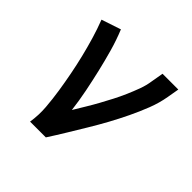

<svg xmlns="http://www.w3.org/2000/svg" viewBox="-142 -656 783 783"><g transform="rotate(45 250.0 -264.0)"><path d="M133 0Q140 -44 136.5 -87.5Q133 -131 126.5 -173Q120 -215 112 -256.5Q104 -298 94 -339Q84 -380 72 -420.5Q60 -461 45 -500L129 -528Q147 -484 160 -438Q173 -392 184 -345Q195 -298 204.5 -250.5Q214 -203 220 -154Q235 -179 250.5 -204.5Q266 -230 280 -255.5Q294 -281 307.5 -307Q321 -333 332.5 -359.5Q344 -386 354 -413Q364 -440 368 -468L377 -520H468L459 -468Q452 -427 436 -386Q420 -345 401 -305.5Q382 -266 361 -227.5Q340 -189 317 -151Q294 -113 271 -75Q248 -37 224 0Z"/></g></svg>

Font: Iosevka SS18 Medium
Style: Italic
Weight: 500
Italic angle: -9°
Monospace: yes
Designer: Belleve Invis
Foundry: Belleve Invis
Version: Version 25.1.1; ttfautohint (v1.8.4)